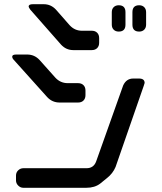

<svg xmlns="http://www.w3.org/2000/svg" viewBox="-20 -788 768 912"><path d="M641 -638Q656 -638 665 -647Q674 -656 674 -671V-730Q674 -745 665 -754Q656 -763 641 -763Q609 -763 609 -730V-671Q609 -638 641 -638ZM544 -638Q576 -638 576 -671V-730Q576 -763 544 -763Q529 -763 520 -754Q511 -745 511 -730V-671Q511 -656 520 -647Q529 -638 544 -638ZM270 -576Q294 -550 328 -550H416Q432 -550 441.5 -559.5Q451 -569 451 -585V-607Q451 -623 441.5 -632.5Q432 -642 416 -642H369Q335 -642 311 -668L246 -742Q222 -768 188 -768H136Q116 -768 116 -757Q116 -753 124 -742ZM204 -327Q228 -301 263 -301H351Q367 -301 376.5 -310.5Q386 -320 386 -336V-358Q386 -374 376.5 -383.5Q367 -393 351 -393H302Q267 -393 243 -419L168 -503Q144 -529 109 -529H57Q38 -529 38 -519Q38 -511 46 -503ZM91 104H390Q430 104 456 84L488 58Q516 36 529 5L663 -381Q667 -392 667 -394Q667 -415 640 -415H613Q580 -415 565 -382L437 -22Q425 12 389 11H91Q77 11 66.5 21Q56 31 56 46V69Q56 83 66.5 93.5Q77 104 91 104Z"/></svg>

Font: WDXL Lubrifont JP N
Style: Regular
Weight: 400
Designer: [WDXL Lubrifont] Copyright 2020-2022 (c) NightFurySL2001, Skr-ZERO; [ZCOOL QingKe HuangYou] Copyright 2018-2022 (c) The 
Version: Version 2.001;hotconv 1.1.1;makeotfexe 2.6.0